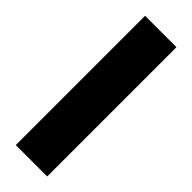

<svg xmlns="http://www.w3.org/2000/svg" viewBox="-238 -718 735 735"><g transform="rotate(45 130.0 -350.0)"><path d="M45 -700V0H215V-700Z"/></g></svg>

Font: Unageo
Style: Black
Weight: 900
Designer: Richard Sepsi
Foundry: Richard Sepsi
Version: Version 2.000